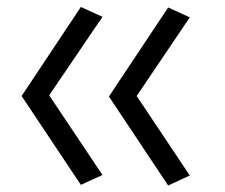

<svg xmlns="http://www.w3.org/2000/svg" viewBox="-20 -536 660 564"><path d="M281 -22 124.5 -256 281 -486.5 217.5 -515.5 43.5 -254 217.5 7ZM537.5 -20.5 381.5 -254 537.5 -485 474 -514 300 -252.5 474 9Z"/></svg>

Font: Monaspace Neon Light
Style: Regular
Weight: 300
Designer: Riley Cran & the Lettermatic Team
Foundry: Lettermatic
Version: Version 1.200 (Monaspace Neon)